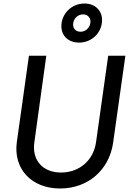

<svg xmlns="http://www.w3.org/2000/svg" viewBox="-20 -1063 746 1095"><path d="M323 12C484 12 603 -96 625 -248L695 -745H597L528 -254C514 -148 432 -79 328 -79C224 -79 161 -149 176 -252L244 -745H145L76 -253C55 -101 158 12 323 12ZM330 -914C330 -855 374 -820 431 -820C504 -820 562 -877 562 -949C562 -1006 519 -1043 462 -1043C389 -1043 330 -985 330 -914ZM397 -923C397 -955 422 -981 454 -981C478 -981 496 -964 496 -940C496 -908 470 -882 440 -882C414 -882 397 -898 397 -923Z"/></svg>

Font: Mluvka Medium
Style: Italic
Weight: 500
Italic angle: -8°
Designer: Modified by Jiří Krblich, Original typeface by Gumpita Rahayu
Foundry: Gumpita Rahayu & Jiří Krblich
Version: Version 2.000;Glyphs 3.1.1 (3134)